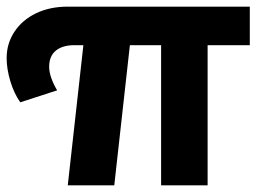

<svg xmlns="http://www.w3.org/2000/svg" viewBox="-35 -558 783 578"><path d="M717 -422H590V0H450V-422H356L309 0H169L216 -422H189Q153 -422 133 -405.5Q113 -389 113 -357Q113 -327 137 -286L26 -250Q7 -277 -4 -314Q-15 -351 -15 -383Q-15 -427 8.5 -462.5Q32 -498 73.5 -518Q115 -538 169 -538H717Z"/></svg>

Font: APTA Sans Regular
Style: Bold Italic
Weight: 700
Version: Version 7.200